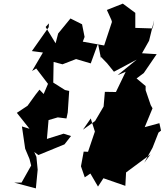

<svg xmlns="http://www.w3.org/2000/svg" viewBox="-20 -954 909 1060"><path d="M250 -825 249 -804 156 -672 217 -664 157 -562 180 -576 245 -491 221 -435 198 -459 176 -431 132 -370 73 -331 143 -243 101 -256 106 -222 119 -133 143 -76 152 -40 99 54H58L178 86L188 -17L181 -88L169 -115L192 -98L336 -157L372 -203L331 -216L239 -187L248 -291L299 -306L347 -300L354 -333L362 -452L339 -457L274 -498L276 -612L325 -599L400 -628L481 -604L521 -714L539 -624L534 -643L571 -605L609 -558L735 -625L629 -539L674 -558L620 -446L559 -447L552 -366L505 -286L438 -238L481 -300L505 -224L512 -252L466 -116L442 -117L427 -36L448 25L479 4L521 76L551 30L672 72L676 -2L811 -102L776 -55L822 -138L855 -222L869 -233L860 -274L779 -252L822 -356L812 -374L784 -456V-479L734 -521L774 -551L845 -655L764 -660L803 -729L831 -843L823 -797L727 -800V-883L658 -934L570 -899L595 -844L598 -833L555 -703L437 -724L447 -750L433 -820L369 -852L301 -769L287 -715L232 -805Z"/></svg>

Font: Hussar Lance
Style: Italic
Weight: 700
Foundry: Cannot Into Space Fonts, PlusOne Fonts
Version: Version 2.27